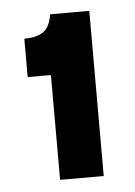

<svg xmlns="http://www.w3.org/2000/svg" viewBox="-39 -707 329 469"><g transform="rotate(-5 125.5 -472.5)"><path d="M90 -270V-527H33V-621Q62 -621 79 -632Q96 -643 101 -675H197V-270Z"/></g></svg>

Font: Bricolage Grotesque 48pt Condensed ExtraBold SemiBold
Style: Regular
Weight: 600
Version: Version 1.000;gftools[0.9.30]